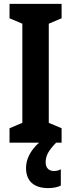

<svg xmlns="http://www.w3.org/2000/svg" viewBox="-20 -734 366 988"><path d="M215 102C215 70 226 44 269 0H297V-74L231 -102V-612L297 -640V-714H29V-640L95 -612V-102L29 -74V0H181C134 42 114 88 114 130C114 196 152 234 229 234C257 234 279 228 293 221V137C284 142 274 146 257 146C230 146 215 128 215 102Z"/></svg>

Font: Noto Sans Devanagari ExtraCondensed
Style: Bold
Weight: 700
Width: 2
Designer: Jelle Bosma - Monotype Design Team
Foundry: Monotype Imaging Inc.
Version: Version 2.004